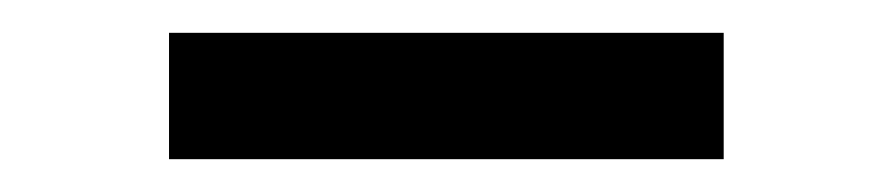

<svg xmlns="http://www.w3.org/2000/svg" viewBox="-20 -684 544 117"><path d="M421 -664V-587H83V-664Z"/></svg>

Font: Kantumruy Pro Medium
Style: Regular
Weight: 500
Designer: Sovichet Tep
Foundry: Sovichet Tep
Version: Version 1.002